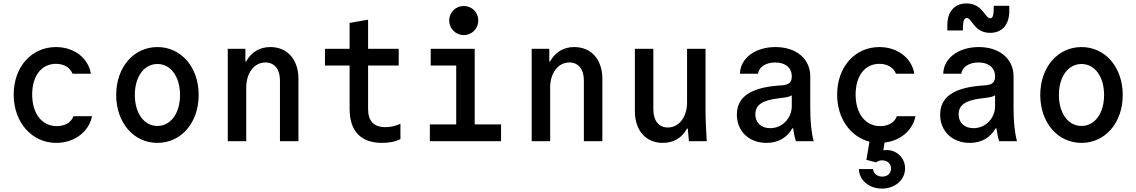

<svg xmlns="http://www.w3.org/2000/svg" viewBox="-20 -825 6640 1122"><path d="M409 -146C397 -110 360 -88 312 -88C224 -88 168 -162 168 -273C168 -381 222 -452 307 -452C354 -452 390 -430 404 -394H511C496 -487 412 -550 307 -550C164 -550 60 -434 60 -272C60 -111 165 10 309 10C413 10 499 -53 518 -146Z M900 10C1039 10 1141 -108 1141 -270C1141 -432 1039 -550 900 -550C761 -550 659 -432 659 -270C659 -108 761 10 900 10ZM900 -89C822 -89 768 -163 768 -270C768 -377 822 -451 900 -451C978 -451 1032 -377 1032 -270C1032 -163 978 -89 900 -89Z M1311 0H1419V-314C1419 -399 1466 -460 1531 -460C1584 -460 1616 -420 1616 -356V0H1724V-365C1724 -477 1659 -550 1560 -550C1496 -550 1447 -519 1418 -465H1414V-540H1311Z M2131 -189V-442H2310V-540H2131V-710L2023 -691V-540H1879V-442H2023V-189C2023 -59 2088 10 2213 10C2253 10 2291 3 2320 -12V-102C2291 -88 2261 -82 2233 -82C2164 -82 2131 -117 2131 -189Z M2492 0H2908V-98H2754V-540H2497V-442H2646V-98H2492ZM2605 -705C2605 -658 2643 -620 2690 -620C2738 -620 2775 -658 2775 -705C2775 -753 2738 -790 2690 -790C2643 -790 2605 -753 2605 -705Z M3087 0H3195V-314C3195 -399 3242 -460 3307 -460C3360 -460 3392 -420 3392 -356V0H3500V-365C3500 -477 3435 -550 3336 -550C3272 -550 3223 -519 3194 -465H3190V-540H3087Z M4103 -180V-540H3995V-226C3995 -141 3948 -80 3883 -80C3830 -80 3798 -120 3798 -184V-540H3690V-175C3690 -63 3754 10 3853 10C3917 10 3966 -20 3995 -74H3999C4001 -50 4003 -26 4006 0H4110C4106 -63 4103 -129 4103 -180Z M4607 -378C4607 -346 4592 -331 4556 -327L4518 -324C4361 -310 4286 -255 4286 -155C4286 -58 4357 10 4459 10C4528 10 4580 -21 4610 -75H4615C4619 -46 4624 -21 4631 0H4735C4721 -52 4715 -116 4715 -193V-379C4715 -481 4633 -550 4512 -550C4393 -550 4306 -485 4304 -394H4410C4414 -433 4455 -460 4510 -460C4571 -460 4607 -428 4607 -378ZM4481 -76C4428 -76 4394 -108 4394 -157C4394 -211 4434 -239 4527 -250L4565 -255C4581 -257 4595 -261 4607 -268V-206C4607 -133 4551 -76 4481 -76Z M5082 163H4999C5001 228 5058 277 5134 277C5211 277 5269 226 5269 159C5269 92 5212 43 5142 53L5149 8C5240 -2 5313 -61 5330 -146H5221C5209 -110 5172 -88 5124 -88C5036 -88 4980 -162 4980 -273C4980 -381 5034 -452 5119 -452C5166 -452 5202 -430 5216 -394H5323C5308 -487 5224 -550 5119 -550C4976 -550 4872 -434 4872 -272C4872 -134 4949 -26 5061 3L5043 109L5100 124C5109 116 5121 112 5135 112C5165 112 5187 131 5187 160C5187 188 5166 207 5136 207C5106 207 5084 189 5082 163Z M5795 -378C5795 -346 5780 -331 5744 -327L5706 -324C5549 -310 5474 -255 5474 -155C5474 -58 5545 10 5647 10C5716 10 5768 -21 5798 -75H5803C5807 -46 5812 -21 5819 0H5923C5909 -52 5903 -116 5903 -193V-379C5903 -481 5821 -550 5700 -550C5581 -550 5494 -485 5492 -394H5598C5602 -433 5643 -460 5698 -460C5759 -460 5795 -428 5795 -378ZM5669 -76C5616 -76 5582 -108 5582 -157C5582 -211 5622 -239 5715 -250L5753 -255C5769 -257 5783 -261 5795 -268V-206C5795 -133 5739 -76 5669 -76ZM5516 -647H5607V-668C5608 -704 5616 -720 5629 -720C5660 -720 5672 -633 5766 -633C5836 -633 5878 -681 5878 -760V-791H5787V-770C5786 -733 5780 -718 5767 -718C5736 -718 5722 -805 5628 -805C5558 -805 5516 -757 5516 -678Z M6300 10C6439 10 6541 -108 6541 -270C6541 -432 6439 -550 6300 -550C6161 -550 6059 -432 6059 -270C6059 -108 6161 10 6300 10ZM6300 -89C6222 -89 6168 -163 6168 -270C6168 -377 6222 -451 6300 -451C6378 -451 6432 -377 6432 -270C6432 -163 6378 -89 6300 -89Z"/></svg>

Font: CommitMono
Style: 600Regular
Weight: 600
Monospace: yes
Designer: Eigil Nikolajsen
Foundry: Eigil Nikolajsen
Version: Version 1.143